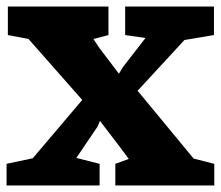

<svg xmlns="http://www.w3.org/2000/svg" viewBox="-20 -566 674 586"><path d="M80 -83 231 -261 67 -447 4 -459V-546H311V-459L265 -447L283 -420L343 -341L355 -361L424 -450L362 -459V-546H633V-459L543 -444L400 -289L571 -82L634 -66V0H332V-66L373 -81L344 -120L285 -197L278 -180L213 -84L284 -66V0H0V-66Z"/></svg>

Font: Martel Heavy
Style: Regular
Weight: 900
Designer: Dan Reynolds
Foundry: Dan Reynolds
Version: Version 1.001; ttfautohint (v1.1) -l 5 -r 5 -G 72 -x 0 -D la